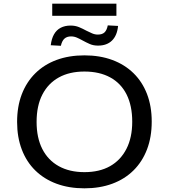

<svg xmlns="http://www.w3.org/2000/svg" viewBox="-20 -1015 918 1044"><path d="M439 9Q355 9 287.5 -16Q220 -41 172 -88Q124 -135 98.5 -202Q73 -269 73 -352Q73 -436 98.5 -502.5Q124 -569 172 -616.5Q220 -664 287.5 -689Q355 -714 439 -714Q523 -714 590.5 -689Q658 -664 706 -617Q754 -570 779.5 -503.5Q805 -437 805 -354Q805 -270 779.5 -203Q754 -136 706 -88.5Q658 -41 590.5 -16Q523 9 439 9ZM439 -79Q521 -79 578.5 -111.5Q636 -144 667.5 -205.5Q699 -267 699 -353Q699 -440 668.5 -501Q638 -562 579.5 -594Q521 -626 439 -626Q358 -626 300 -594Q242 -562 210.5 -501Q179 -440 179 -352Q179 -266 210 -205Q241 -144 299.5 -111.5Q358 -79 439 -79ZM264 -929V-995H613V-929ZM513 -767Q488 -767 468.5 -775.5Q449 -784 429 -795Q413 -804 398 -810.5Q383 -817 366 -817Q344 -817 330.5 -805Q317 -793 311 -766L256 -769Q260 -804 273.5 -828Q287 -852 310 -864Q333 -876 364 -876Q389 -876 409.5 -867.5Q430 -859 450 -848Q466 -840 481 -833.5Q496 -827 512 -827Q536 -827 548.5 -839Q561 -851 566 -877L622 -874Q617 -822 589 -794.5Q561 -767 513 -767Z"/></svg>

Font: Nunito Sans 10pt SemiExpanded Medium
Style: Regular
Weight: 500
Width: 6
Designer: Vernon Adams
Foundry: Vernon Adams
Version: Version 3.101;gftools[0.9.27]